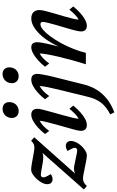

<svg xmlns="http://www.w3.org/2000/svg" viewBox="265 -974 922 1515"><g transform="rotate(-90 726.5 -216.0)"><path d="M95.7 -63.5 86.9 -67.4Q100.6 -78.1 117.2 -85.9Q133.8 -93.8 153.3 -93.8Q165 -93.8 185.1 -89.8Q205.1 -85.9 227.5 -81.1Q250 -76.2 269.5 -72.3Q289.1 -68.4 297.9 -68.4Q306.6 -68.4 312.5 -73.2Q318.4 -78.1 318.4 -86.9Q318.4 -94.7 312.5 -107.9Q306.6 -121.1 293 -143.6Q302.7 -151.4 314 -154.8Q325.2 -158.2 334 -158.2Q349.6 -158.2 360.8 -148.4Q372.1 -138.7 372.1 -117.2Q372.1 -97.7 361.3 -75.7Q350.6 -53.7 332.5 -34.7Q314.5 -15.6 294.9 -3.9Q275.4 7.8 258.8 7.8Q243.2 7.8 217.3 2.9Q191.4 -2 163.6 -7.8Q135.7 -13.7 111.8 -18.1Q87.9 -22.5 77.1 -22.5Q58.6 -22.5 45.4 -15.6Q32.2 -8.8 16.6 7.8L-10.7 -15.6L293.9 -360.4L302.7 -356.4Q291 -346.7 275.4 -341.3Q259.8 -335.9 241.2 -335.9Q229.5 -335.9 210 -338.9Q190.4 -341.8 169.9 -345.7Q149.4 -349.6 131.8 -352.5Q114.3 -355.5 105.5 -355.5Q95.7 -355.5 90.3 -349.6Q85 -343.8 85 -335.9Q85 -327.1 89.8 -315.4Q94.7 -303.7 110.4 -277.3Q101.6 -269.5 90.3 -266.1Q79.1 -262.7 69.3 -262.7Q53.7 -262.7 42.5 -272.9Q31.2 -283.2 31.2 -303.7Q31.2 -324.2 42.5 -345.7Q53.7 -367.2 71.3 -386.7Q88.9 -406.2 108.9 -418.9Q128.9 -431.6 145.5 -431.6Q161.1 -431.6 185.1 -427.7Q209 -423.8 235.4 -418.9Q261.7 -414.1 284.7 -410.2Q307.6 -406.2 319.3 -406.2Q336.9 -406.2 348.6 -412.1Q360.4 -418 374 -431.6L401.4 -407.2Z M498 7.8Q475.6 7.8 463.9 -4.4Q452.1 -16.6 452.1 -40Q452.1 -54.7 460.4 -86.4Q468.8 -118.2 480.5 -158.7Q492.2 -199.2 503.4 -240.2Q514.6 -281.2 522.9 -314.9Q531.2 -348.6 531.2 -365.2Q510.7 -353.5 490.7 -335Q470.7 -316.4 451.2 -289.1L426.8 -322.3Q451.2 -353.5 478 -377.9Q504.9 -402.3 531.2 -416.5Q557.6 -430.7 580.1 -430.7Q602.5 -430.7 614.3 -418Q626 -405.3 626 -381.8Q626 -366.2 617.7 -334.5Q609.4 -302.7 598.1 -261.7Q586.9 -220.7 575.2 -179.7Q563.5 -138.7 555.7 -105.5Q547.9 -72.3 547.9 -56.6Q568.4 -68.4 587.4 -86.9Q606.4 -105.5 626 -129.9L651.4 -99.6Q627 -69.3 600.1 -44.9Q573.2 -20.5 546.9 -6.3Q520.5 7.8 498 7.8ZM608.4 -530.3Q583 -530.3 568.4 -545.4Q553.7 -560.5 553.7 -584Q553.7 -604.5 563.5 -621.6Q573.2 -638.7 589.8 -647.9Q606.4 -657.2 626 -657.2Q650.4 -657.2 664.6 -642.6Q678.7 -627.9 678.7 -605.5Q678.7 -583 669.4 -565.9Q660.2 -548.8 644 -539.6Q627.9 -530.3 608.4 -530.3Z M779.3 -223.6Q788.1 -260.7 796.4 -300.3Q804.7 -339.8 805.7 -365.2Q785.2 -353.5 765.6 -335Q746.1 -316.4 726.6 -289.1L701.2 -322.3Q725.6 -353.5 752.4 -377.9Q779.3 -402.3 806.2 -416.5Q833 -430.7 856.4 -430.7Q878.9 -430.7 890.1 -418.5Q901.4 -406.2 901.4 -385.7Q901.4 -370.1 897.5 -347.2Q893.6 -324.2 888.7 -301.8Q883.8 -279.3 879.9 -262.7L816.4 -9.8Q802.7 43 774.9 87.4Q747.1 131.8 703.6 166.5Q660.2 201.2 597.7 224.6L582 192.4Q642.6 161.1 673.8 120.6Q705.1 80.1 720.7 15.6ZM882.8 -530.3Q857.4 -530.3 842.8 -545.4Q828.1 -560.5 828.1 -584Q828.1 -604.5 837.9 -621.6Q847.7 -638.7 864.3 -647.9Q880.9 -657.2 900.4 -657.2Q924.8 -657.2 939 -642.6Q953.1 -627.9 953.1 -605.5Q953.1 -583 943.8 -565.9Q934.6 -548.8 918.5 -539.6Q902.3 -530.3 882.8 -530.3Z M1280.3 7.8Q1258.8 7.8 1247.6 -4.4Q1236.3 -16.6 1236.3 -38.1Q1236.3 -51.8 1243.7 -82.5Q1251 -113.3 1262.7 -151.4Q1274.4 -189.5 1285.2 -227.5Q1295.9 -265.6 1303.7 -295.9Q1311.5 -326.2 1311.5 -339.8Q1311.5 -358.4 1293 -358.4Q1273.4 -358.4 1248.5 -336.9Q1223.6 -315.4 1196.8 -278.8Q1169.9 -242.2 1144.5 -195.8Q1119.1 -149.4 1099.1 -98.6Q1079.1 -47.9 1067.4 0H977.5Q993.2 -49.8 1008.3 -104Q1023.4 -158.2 1035.6 -210Q1047.9 -261.7 1055.2 -302.7Q1062.5 -343.8 1062.5 -365.2Q1042 -353.5 1022.5 -335Q1002.9 -316.4 983.4 -289.1L958 -322.3Q982.4 -353.5 1009.8 -377.9Q1037.1 -402.3 1063.5 -416.5Q1089.8 -430.7 1112.3 -430.7Q1131.8 -430.7 1141.6 -418.5Q1151.4 -406.2 1151.4 -383.8Q1151.4 -369.1 1146 -338.9Q1140.6 -308.6 1128.9 -260.7Q1117.2 -212.9 1096.7 -142.6H1087.9Q1107.4 -199.2 1135.3 -251.5Q1163.1 -303.7 1196.8 -343.8Q1230.5 -383.8 1267.1 -407.2Q1303.7 -430.7 1338.9 -430.7Q1370.1 -430.7 1387.7 -414.1Q1405.3 -397.5 1405.3 -365.2Q1405.3 -350.6 1397.9 -319.8Q1390.6 -289.1 1378.9 -250.5Q1367.2 -211.9 1356 -173.3Q1344.7 -134.8 1337.4 -104Q1330.1 -73.2 1330.1 -56.6Q1350.6 -68.4 1369.6 -86.9Q1388.7 -105.5 1408.2 -129.9L1433.6 -99.6Q1409.2 -69.3 1382.3 -44.9Q1355.5 -20.5 1329.1 -6.3Q1302.7 7.8 1280.3 7.8Z"/></g></svg>

Font: Crimson Pro ExtraLight Medium
Style: Italic
Weight: 500
Italic angle: -12°
Version: Version 1.002